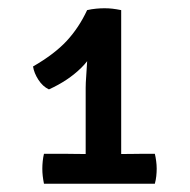

<svg xmlns="http://www.w3.org/2000/svg" viewBox="-20 -766 460 465"><path d="M273.5 -358H187.5V-553.5Q187.5 -565 188.8 -581.8Q190 -598.5 191 -616.5Q192 -634.5 191.5 -649.5L191 -741.5Q202 -744 212.8 -745Q223.5 -746 233 -746Q243 -746 252 -745Q261 -744 273.5 -741.5ZM139.5 -393.5Q148.5 -393.5 163.8 -393.2Q179 -393 187.5 -393H273.5Q281.5 -393 298.2 -393.2Q315 -393.5 323 -393.5H355Q357 -385.5 358.2 -376Q359.5 -366.5 359.5 -357.5Q359.5 -349 358.5 -339.5Q357.5 -330 355 -321H86.5Q84.5 -331 83.5 -339.8Q82.5 -348.5 82.5 -357.5Q82.5 -366 83.5 -375.8Q84.5 -385.5 86.5 -393.5ZM60 -605Q112 -635 141.8 -667.2Q171.5 -699.5 191 -741.5L222 -680.5Q209 -633.5 177 -602Q145 -570.5 98.5 -549.5Q83.5 -556.5 73 -572.8Q62.5 -589 60 -605Z"/></svg>

Font: Signika Light
Style: Regular
Weight: 400
Version: Version 2.003;gftools[0.9.32]